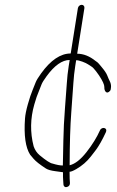

<svg xmlns="http://www.w3.org/2000/svg" viewBox="-20 -699 486 797"><path d="M319 -679C315.4 -679 312 -677.7 308.9 -675C305.8 -672.3 304 -669 303.3 -665L273.5 -477C231.2 -477 190.2 -449.3 150.4 -394C138.4 -377.3 131 -365 128 -357C125.1 -349 121 -338.7 115.6 -326C109.2 -310.7 102.5 -290.9 95.7 -266.5C88.8 -242.2 84.9 -222.3 83.8 -207C78.8 -136.9 85.9 -86.9 105 -57L119.3 -40C128.4 -29.3 145.5 -15.7 170.8 0.6C178.6 5.6 191.6 9.3 209.6 11.6C227.6 13.9 238.2 15.3 241.5 16C241.2 30 241.5 41 242.2 49L243.4 67C243.5 70.3 244.9 73.2 247.5 75.5C250.2 77.8 253.4 78.5 257.2 77.5C266 75.2 270.4 69.7 270.3 61L269.2 43C268.9 36.3 268.8 26.7 268.8 14C274.6 14 283.8 10.3 296.5 3C320.6 -10.9 340.7 -28.3 356.8 -49C363.5 -57.7 369.5 -65.5 375 -72.5C380.4 -79.5 384.7 -85.7 387.9 -91C391.1 -96.3 394.5 -102 398.1 -108C401.7 -114 405 -120.2 408 -126.5L419.9 -151C423.1 -159.8 420.8 -165.3 413 -167.5C409.5 -168.5 405.9 -168 402.3 -166C398.6 -164 396.2 -161.3 395 -158C382 -128.8 363.4 -98.6 339.1 -67.6C314.8 -36.6 291.5 -18.4 269.1 -13C269.3 -102.9 271.6 -176.2 275.9 -232.9C280.2 -289.7 283.1 -330.2 284.6 -354.5C286.2 -378.8 288.7 -402 292.2 -424L296.1 -449C302.8 -449 311.5 -447 322.2 -443C332.9 -439 340.6 -435.3 345.4 -432C350.2 -428.7 354.6 -425.8 358.6 -423.5C362.5 -421.2 365.9 -418.3 368.7 -415L379.2 -402.5C382.3 -398.8 386.3 -393.3 391.1 -386C406 -363.5 413.3 -347.4 413.1 -337.8C412.8 -328.2 415 -321.3 419.7 -317.2C424.3 -313.1 429.9 -314.5 436.4 -321.5C439.2 -324.5 440.7 -330.2 440.9 -338.5C441.1 -346.9 439.4 -354.7 435.6 -362C431.9 -369.4 428.4 -377.3 425.1 -386C421.8 -394.7 413.7 -406.7 400.8 -422L390.3 -434.5C386.7 -438.8 382.1 -442.7 376.6 -446C351.8 -466 326.4 -476 300.4 -476L330.3 -665C331 -669 330.1 -672.3 327.9 -675C325.7 -677.7 322.7 -679 319 -679ZM240.9 -12C229.3 -12 215.1 -14.7 198.2 -20C189 -21.2 171.2 -32.6 144.9 -54.4C133.3 -64 124.8 -76.5 119.6 -92C104.7 -149.4 105.7 -207.3 122.5 -265.6C129.3 -289.2 135.2 -306.7 140.4 -318L152.8 -349.5C155.6 -356.5 162.3 -367.3 173 -382C205.9 -427.3 238 -450 269.3 -450L265.1 -424C261.4 -400.7 258.8 -376.8 257.3 -352.5C255.8 -328.2 253.2 -293.5 249.6 -248.6C246 -203.6 243.8 -159.1 243 -115.1C242.2 -71 241.5 -36.7 240.9 -12Z"/></svg>

Font: Proton
Style: BdIt
Weight: 500
Version: Version 1.017